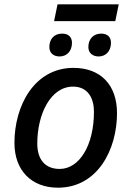

<svg xmlns="http://www.w3.org/2000/svg" viewBox="-20 -862 609 891"><path d="M231 -764H515L531 -842H247ZM257 -600C289 -600 314 -624 314 -663C314 -691 297 -706 268 -706C230 -706 209 -679 209 -644C209 -615 229 -600 257 -600ZM438 -600C470 -600 495 -624 495 -663C495 -691 478 -706 449 -706C412 -706 390 -679 390 -644C390 -615 411 -600 438 -600ZM249 9C433 9 523 -168 523 -337C523 -468 447 -547 321 -547C139 -547 47 -371 47 -199C47 -71 126 9 249 9ZM257 -78C190 -78 153 -121 153 -196C153 -331 214 -460 319 -460C391 -460 416 -402 416 -344C416 -185 347 -78 257 -78Z"/></svg>

Font: Noto Sans Medium
Style: Italic
Weight: 500
Italic angle: -12°
Designer: Monotype Design Team
Foundry: Monotype Imaging Inc.
Version: Version 2.013